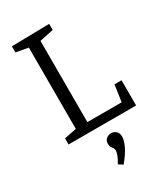

<svg xmlns="http://www.w3.org/2000/svg" viewBox="-234 -798 1020 1174"><g transform="rotate(-30 276.5 -211.5)"><path d="M476 -178H526V0H49V-43L147 -63L135 -46V-650L147 -632L49 -650V-693L315 -698V-655L206 -632L217 -650V-46L202 -61H471L457 -46ZM279 275 249 256Q268 225 274.5 205.5Q281 186 281 176Q281 165 275.5 157.5Q270 150 264.5 141Q259 132 259 117Q259 94 274.5 82Q290 70 308 70Q326 70 341.5 82.5Q357 95 357 122Q357 148 338.5 187Q320 226 279 275Z"/></g></svg>

Font: Pack4
Style: Regular
Weight: 400
Version: Version 2.002